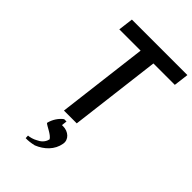

<svg xmlns="http://www.w3.org/2000/svg" viewBox="-281 -794 1167 1167"><g transform="rotate(45 302.5 -210.0)"><path d="M289 175 288 179C281 207 260 224 238 234C219 245 196 251 180 252L181 273C200 274 225 271 251 265C309 242 356 197 366 136C374 94 336 61 291 61H281L285 26H265C240 44 216 77 207 116C223 131 273 149 289 175ZM128 -693 116 -597H299L227 -10H337L409 -597H593L605 -693Z"/></g></svg>

Font: Bluebird
Style: LiObl
Weight: 300
Designer: Jasper
Foundry: Cannot Into Space Fonts
Version: Version 0.98